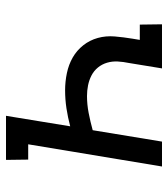

<svg xmlns="http://www.w3.org/2000/svg" viewBox="20 -580 560 640"><g transform="rotate(90 300.0 -260.0)"><path d="M366 0 401 -214Q371 -206 341 -201.5Q311 -197 281 -197Q252 -197 223.5 -203Q195 -209 171.5 -222.5Q148 -236 131 -257.5Q114 -279 106.5 -306Q99 -333 101.5 -362.5Q104 -392 109 -422L113 -446H62L61 -520H208L190 -410Q186 -391 185 -372.5Q184 -354 189 -337Q194 -320 205 -306.5Q216 -293 231.5 -285Q247 -277 264.5 -273.5Q282 -270 300 -270Q328 -270 356.5 -275.5Q385 -281 414 -289L452 -520H535L461 -74H512L513 0Z"/></g></svg>

Font: Iosevka Etoile
Style: Italic
Weight: 400
Italic angle: -9°
Designer: Belleve Invis
Foundry: Belleve Invis
Version: Version 22.1.2; ttfautohint (v1.8.4)